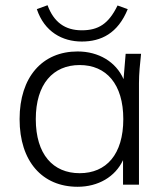

<svg xmlns="http://www.w3.org/2000/svg" viewBox="-20 -707 639 735"><path d="M277 8C356 8 421 -30 451 -94V0H512V-389C512 -425 516 -463 520 -501H461L453 -404C424 -470 358 -510 277 -510C142 -510 55 -412 55 -251C55 -89 142 8 277 8ZM285 -44C183 -44 117 -116 117 -251C117 -385 183 -458 285 -458C387 -458 452 -385 452 -251C452 -116 387 -44 285 -44ZM293 -548C367 -548 431 -579 469 -672L430 -686C396 -616 357 -591 293 -591C229 -591 186 -622 162 -687L121 -672C150 -585 219 -548 293 -548Z"/></svg>

Font: Poppy and Pepper Light
Style: Regular
Weight: 300
Designer: Thy Ha
Foundry: Thy Ha
Version: Version 0.001;Glyphs 3.2 (3227)